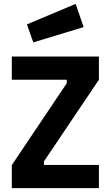

<svg xmlns="http://www.w3.org/2000/svg" viewBox="-20 -972 572 992"><path d="M41 -119 325 -542V-560H41V-680H491V-560L207 -138V-120H491V0H41ZM119 -846 371 -952 412 -832 152 -753Z"/></svg>

Font: Cairo
Style: Bold
Weight: 700
Designer: Mohamed Gaber
Foundry: Kief Type Foundry
Version: Version 2.100